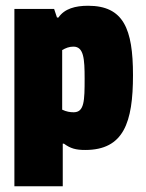

<svg xmlns="http://www.w3.org/2000/svg" viewBox="-20 -510 506 667"><path d="M198 -11H202C225 6 244 11 276 11C410 11 442 -85 442 -249C442 -410 409 -490 286 -490C242 -490 204 -480 183 -449H178L168 -479H30V137H198ZM274 -237C274 -160 273 -120 236 -120C223 -120 211 -122 196 -129V-336C208 -343 220 -348 235 -348C271 -348 274 -306 274 -237Z"/></svg>

Font: Passion One
Style: Regular
Weight: 400
Designer: Alejandro Lo Celso
Foundry: Fontstage
Version: Version 1.001